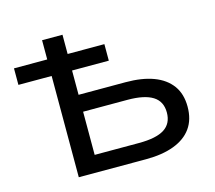

<svg xmlns="http://www.w3.org/2000/svg" viewBox="-101 -830 1069 954"><g transform="rotate(-15 433.5 -352.5)"><path d="M191 0V-521H20V-606H191V-705H296V-606H485V-521H296V-396H538Q622 -396 681 -374Q740 -352 772 -308.5Q804 -265 804 -199Q804 -133 772.5 -89Q741 -45 681 -22.5Q621 0 538 0ZM296 -87H524Q613 -87 655 -114Q697 -141 697 -198Q697 -255 654 -282Q611 -309 524 -309H296Z"/></g></svg>

Font: Nunito Sans 7pt SemiExpanded Medium
Style: Regular
Weight: 500
Width: 6
Designer: Vernon Adams
Foundry: Vernon Adams
Version: Version 3.101;gftools[0.9.27]